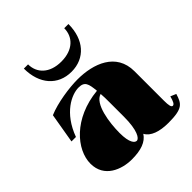

<svg xmlns="http://www.w3.org/2000/svg" viewBox="-210 -908 1066 1066"><g transform="rotate(-45 323.0 -375.5)"><path d="M215 15C287 15 335 -2 360 -41C380 -3 432 15 502 15C614 15 628 -9 646 -68L613 -82C605 -51 597 -35 586 -35C575 -35 571 -53 571 -90V-321C571 -466 439 -513 315 -513C250 -513 146 -498 78 -469L48 -293H83C134 -432 233 -477 287 -477C335 -477 341 -452 347 -392C148 -373 35 -240 35 -131C35 -23 135 15 215 15ZM307 -39C292 -39 270 -59 270 -137C270 -218 288 -348 349 -365C351 -345 351 -322 351 -296V-184C351 -77 325 -39 307 -39ZM180 -766H147C147 -644 216 -566 322 -566C428 -566 497 -644 497 -766H464C464 -699 415 -646 322 -646C229 -646 180 -699 180 -766Z"/></g></svg>

Font: Sprat Condensed Black
Style: Regular
Weight: 900
Designer: Ethan Nakache
Foundry: Collletttivo
Version: Version 2.000;Glyphs 3.2 (3217)